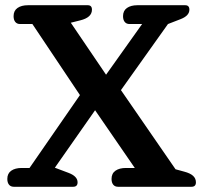

<svg xmlns="http://www.w3.org/2000/svg" viewBox="-20 -715 778 735"><path d="M8 -30Q8 -51 23 -61.5Q38 -72 63 -72H93L286 -351L104 -623H57Q45 -623 38.5 -631Q32 -639 32 -653Q32 -674 47 -684.5Q62 -695 87 -695H316Q332 -695 332 -678Q332 -648 287 -637L251 -628L386 -429L524 -623H476Q464 -623 457.5 -631Q451 -639 451 -653Q451 -674 466 -684.5Q481 -695 506 -695H689Q705 -695 705 -678Q705 -655 672 -642L623 -623L443 -370L652 -67L685 -58Q708 -52 719 -42Q730 -32 730 -17Q730 0 713 0H432Q420 0 413.5 -8Q407 -16 407 -30Q407 -51 422 -61.5Q437 -72 462 -72H496L344 -293L190 -73L243 -53Q277 -40 277 -17Q277 0 260 0H33Q21 0 14.5 -8Q8 -16 8 -30Z"/></svg>

Font: MaitreeSemiBold
Style: Regular
Weight: 600
Designer: CadsonDemak Team
Foundry: CadsonDemak
Version: Version 1.000